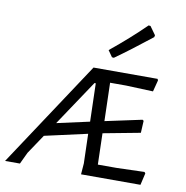

<svg xmlns="http://www.w3.org/2000/svg" viewBox="-108 -813 861 891"><g transform="rotate(10 323.0 -367.5)"><path d="M625 -56 612 0H332L336 -52L332 -191L131 -146L70 -55L44 0H-26L303 -498H605L608 -491L594 -437L466 -442H391L396 -262L569 -299L575 -295L572 -238L397 -205L401 -58H490L620 -62ZM331 -248 326 -428H320L177 -214ZM530 -734 558 -695 556 -686Q456 -607 388 -559L379 -560L358 -590Q450 -665 521 -735Z"/></g></svg>

Font: Alegreya Sans SC
Style: Italic
Weight: 400
Italic angle: -7°
Designer: Juan Pablo del Peral
Foundry: Huerta Tipografica
Version: Version 2.008; ttfautohint (v1.6)